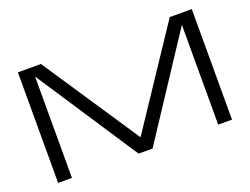

<svg xmlns="http://www.w3.org/2000/svg" viewBox="-113 -987 1592 1224"><g transform="rotate(-20 683.5 -375.0)"><path d="M187.5 -687.5V0H93.8V-750H250L687 -93.8L1124 -750H1273.4V0H1179.7V-677.2L734.4 0H639.6Z"/></g></svg>

Font: Michroma
Style: Regular
Weight: 400
Version: Version 1.000